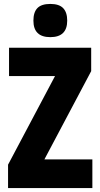

<svg xmlns="http://www.w3.org/2000/svg" viewBox="-20 -957 511 977"><path d="M450 0H21V-119L260 -570H26V-714H444V-595L206 -146H450ZM236 -937Q281 -937 301.5 -915.5Q322 -894 322 -852Q322 -768 236 -768Q150 -768 150 -852Q150 -895 170.5 -916Q191 -937 236 -937Z"/></svg>

Font: Noto Sans Thai Looped ExtraCondensed Black
Style: Regular
Weight: 900
Width: 2
Designer: Sasikarn Vongin, Ben Mitchell
Foundry: The Fontpad Ltd
Version: Version 1.001; ttfautohint (v1.8.4.7-5d5b)